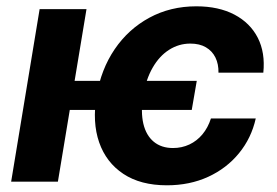

<svg xmlns="http://www.w3.org/2000/svg" viewBox="-20 -564 859 596"><path d="M590.8 -313 575.2 -222.7H144.5L159.7 -313ZM248.5 -535.6 159.7 0H14.6L103 -535.6ZM498 11.2Q416.5 11.2 363 -24.2Q309.6 -59.6 287.8 -122.1Q266.1 -184.6 279.8 -266.6Q293.5 -348.6 335.9 -411.1Q378.4 -473.6 443.6 -509Q508.8 -544.4 589.4 -544.4Q658.7 -544.4 707.8 -518.6Q756.8 -492.7 780.3 -446.5Q803.7 -400.4 797.4 -338.4H658.2Q658.7 -365.2 648.7 -385.5Q638.7 -405.8 619.1 -417.2Q599.6 -428.7 570.8 -428.7Q535.2 -428.7 504.9 -409.4Q474.6 -390.1 453.9 -354Q433.1 -317.9 424.3 -267.1Q416.5 -216.3 425 -179.9Q433.6 -143.6 457.3 -124Q481 -104.5 517.1 -104.5Q544.4 -104.5 567.9 -115.5Q591.3 -126.5 608.4 -147Q625.5 -167.5 634.8 -196.3H773.9Q760.3 -135.3 721.9 -88.4Q683.6 -41.5 626.2 -15.1Q568.8 11.2 498 11.2Z"/></svg>

Font: Inter 20pt
Style: Bold Italic
Weight: 700
Italic angle: -9.3988°
Version: Version 4.001;git-66647c0bb